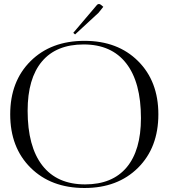

<svg xmlns="http://www.w3.org/2000/svg" viewBox="-20 -931 842 959"><path d="M355 -759 346 -767 464 -906Q468 -911 474 -911Q479 -911 484 -907L496 -897L472 -867ZM402 8Q235 8 133 -93Q31 -194 31 -360Q31 -525 133 -626Q235 -727 402 -727Q568 -727 669.5 -626Q771 -525 771 -360Q771 -194 669.5 -93Q568 8 402 8ZM405 -10Q541 -10 612.5 -95Q684 -180 684 -341Q684 -520 610.5 -614.5Q537 -709 398 -709Q261 -709 189.5 -624Q118 -539 118 -378Q118 -199 191.5 -104.5Q265 -10 405 -10Z"/></svg>

Font: FoglihtenNo06
Style: Regular
Weight: 500
Designer: gluk (gluksza@wp.pl)
Foundry: gluk (gluksza@wp.pl)
Version: Version 0.76